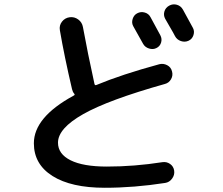

<svg xmlns="http://www.w3.org/2000/svg" viewBox="-20 -844 1040 894"><path d="M467.8 30.3Q311.5 30.3 224.6 -24.4Q137.7 -79.1 137.7 -176.8Q137.7 -297.9 322.3 -398.4Q331.1 -402.3 325.2 -408.2Q318.4 -416 315.4 -428.7Q279.3 -583 258.8 -703.1Q254.9 -725.6 268.6 -743.2Q282.2 -760.7 304.2 -763.7Q326.2 -766.6 344.2 -753.4Q362.3 -740.2 366.2 -717.8Q387.7 -599.6 419.9 -453.1Q421.9 -445.3 428.7 -448.2Q545.9 -497.1 721.7 -544.9Q740.2 -549.8 758.3 -540.5Q776.4 -531.2 781.2 -510.7Q786.1 -492.2 776.4 -475.1Q766.6 -458 748 -453.1Q484.4 -378.9 367.2 -312.5Q250 -246.1 250 -179.7Q250 -127 308.6 -97.7Q367.2 -68.4 477.5 -68.4Q605.5 -68.4 736.3 -88.9Q755.9 -91.8 772 -80.6Q788.1 -69.3 791 -49.3Q793.9 -29.3 781.2 -12.2Q768.6 4.9 749 7.8Q604.5 30.3 467.8 30.3ZM619.1 -782.2Q635.7 -791 654.3 -785.6Q672.9 -780.3 681.6 -762.7Q696.3 -735.4 726.6 -679.7Q735.4 -663.1 730 -645.5Q724.6 -627.9 708 -620.1Q692.4 -612.3 673.8 -618.2Q655.3 -624 646.5 -639.6Q638.7 -653.3 623.5 -680.7Q608.4 -708 600.6 -721.7Q591.8 -737.3 597.7 -755.9Q603.5 -774.4 619.1 -782.2ZM832 -798.8Q847.7 -770.5 877.9 -714.8Q886.7 -699.2 880.9 -680.7Q875 -662.1 857.9 -654.3Q840.8 -646.5 822.3 -652.8Q803.7 -659.2 794.9 -675.8Q788.1 -689.5 772 -716.8Q755.9 -744.1 749 -756.8Q740.2 -773.4 745.6 -791Q751 -808.6 768.1 -817.9Q785.2 -827.1 803.7 -821.8Q822.3 -816.4 832 -798.8Z"/></svg>

Font: Rounded Mgen+ 2m medium
Style: Regular
Weight: 500
Designer: [Source Han Sans]
Ryoko NISHIZUKA  (kana & ideographs); Paul D. Hunt (Latin, Greek & Cyrillic); Wenlong ZHANG  (bopomofo
Version: Version 1.059.20150602